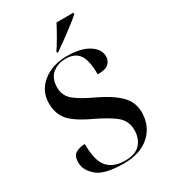

<svg xmlns="http://www.w3.org/2000/svg" viewBox="-224 -1040 1026 1159"><g transform="rotate(-30 289.0 -460.5)"><path d="M290 10Q406 10 471.5 -50Q537 -110 537 -204Q537 -277 485.5 -327Q434 -377 340 -421Q251 -462 210 -497Q169 -532 169 -588Q169 -652 207 -683Q245 -714 300 -714Q362 -714 391.5 -674.5Q421 -635 421 -535Q478 -535 498.5 -555.5Q519 -576 519 -604Q519 -655 465 -689.5Q411 -724 313 -724Q212 -724 145 -670Q78 -616 78 -530Q78 -463 113.5 -416.5Q149 -370 256 -319Q344 -278 394.5 -239Q445 -200 445 -135Q445 -76 411.5 -38.5Q378 -1 305 -1Q226 -1 184.5 -46.5Q143 -92 143 -210Q108 -210 80.5 -195Q53 -180 53 -131Q53 -79 104.5 -34.5Q156 10 290 10ZM274 -770H281Q309 -789 348.5 -818Q388 -847 424.5 -875Q461 -903 480 -921V-931H362Q345 -897 317.5 -849.5Q290 -802 274 -780Z"/></g></svg>

Font: Noto Serif Display Semi
Style: Regular
Weight: 600
Designer: Monotype Design Team
Foundry: Monotype Imaging Inc.
Version: Version 1.900